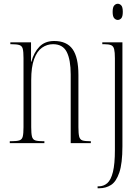

<svg xmlns="http://www.w3.org/2000/svg" viewBox="-20 -761 726 1021"><path d="M606 -655Q596 -655 587.5 -664Q579 -673 579 -698Q579 -723 587.5 -732Q596 -741 606 -741Q617 -741 625 -732Q633 -723 633 -698Q633 -673 625 -664Q617 -655 606 -655ZM499 240V230H504Q531 230 550.5 213Q570 196 580.5 153.5Q591 111 591 37V-451Q591 -483 587 -499.5Q583 -516 570.5 -521Q558 -526 534 -526H524V-536H631V17Q631 108 614.5 156.5Q598 205 570.5 222.5Q543 240 509 240ZM32 0V-10H39Q69 -10 83 -14.5Q97 -19 101 -35Q105 -51 105 -85V-452Q105 -486 101 -501.5Q97 -517 83 -521.5Q69 -526 40 -526H35V-536H145V-433H147Q160 -482 189.5 -512.5Q219 -543 268 -543Q335 -543 366 -499.5Q397 -456 397 -362V-85Q397 -51 401 -35Q405 -19 418 -14.5Q431 -10 459 -10H463V0H356V-365Q356 -443 335 -484.5Q314 -526 262 -526Q230 -526 203.5 -507.5Q177 -489 161.5 -447Q146 -405 146 -335V-85Q146 -51 150 -35Q154 -19 167.5 -14.5Q181 -10 210 -10H216V0Z"/></svg>

Font: Noto Serif Display ExtraCondensed ExtraLight
Style: Regular
Weight: 200
Width: 2
Designer: Monotype Design Team
Foundry: Monotype Imaging Inc.
Version: Version 2.009